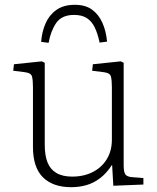

<svg xmlns="http://www.w3.org/2000/svg" viewBox="-20 -764 651 798"><path d="M276 14Q200 14 158.5 -27Q117 -68 117 -153V-402Q117 -431 113 -446Q109 -461 83 -464L35 -470L38 -497L154 -509L166 -503V-162Q166 -118 177.5 -89Q189 -60 214.5 -45Q240 -30 280 -30Q329 -30 366.5 -49.5Q404 -69 424.5 -103.5Q445 -138 445 -183V-402Q445 -431 441 -446Q437 -461 411 -464L363 -470L366 -497L482 -509L494 -503V-77Q494 -50 500.5 -40Q507 -30 526 -28L576 -24V3L451 8L446 -78H445Q423 -44 396 -23.5Q369 -3 339 5.5Q309 14 276 14ZM291 -744Q335 -744 362.5 -724Q390 -704 405.5 -669.5Q421 -635 425 -591L394 -587Q386 -625 373.5 -650.5Q361 -676 340.5 -689Q320 -702 288 -702Q237 -702 214 -669Q191 -636 182 -586L151 -590Q154 -631 169 -666Q184 -701 214 -722.5Q244 -744 291 -744Z"/></svg>

Font: Literata ExtraLight
Style: Regular
Weight: 250
Designer: Latin by Veronika Burian and Jose Scaglione. Greek by Irene Vlachou. Cyrillic by Vera Evstafieva.
Foundry: TypeTogether
Version: Version 3.103;gftools[0.9.29]